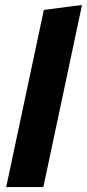

<svg xmlns="http://www.w3.org/2000/svg" viewBox="-20 -755 351 775"><path d="M5 0 157 -715 311 -735 155 0Z"/></svg>

Font: Radio Canada
Style: Italic
Weight: 400
Italic angle: -12°
Designer: Charles Daoud, Etienne Aubert Bonn, Alexandre Saumier Demers, Jacques Le Bailly
Foundry: Radio-Canada
Version: Version 2.104;gftools[0.9.28.dev5+ged2979d]